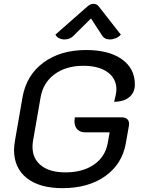

<svg xmlns="http://www.w3.org/2000/svg" viewBox="-20 -969 734 998"><path d="M53 -189Q53 -211 58 -239L97 -463Q117 -578 205.5 -643.5Q294 -709 428 -709Q546 -709 613.5 -661Q681 -613 681 -530Q681 -488 652 -464Q623 -440 573 -440Q585 -483 585 -504Q585 -561 539 -594Q493 -627 413 -627Q323 -627 263.5 -583Q204 -539 191 -463L152 -239Q149 -223 149 -206Q149 -144 194 -108.5Q239 -73 320 -73Q410 -73 468.5 -113.5Q527 -154 540 -225L550 -281H424Q397 -281 382 -296.5Q367 -312 367 -340Q367 -345 369 -359H613Q631 -359 641 -350Q651 -341 651 -325Q651 -319 650 -315L634 -224Q615 -116 527 -53.5Q439 9 305 9Q185 9 119 -43.5Q53 -96 53 -189ZM315 -764Q300 -764 287 -770.5Q274 -777 268 -789L435 -936Q450 -949 466 -949Q483 -949 493 -936L608 -789Q598 -777 582 -770.5Q566 -764 551 -764Q525 -764 513 -781L453 -873L360 -781Q343 -764 315 -764Z"/></svg>

Font: K2D
Style: Italic
Weight: 400
Italic angle: -10°
Designer: Katatrad Aksorn Co.,Ltd.
Foundry: Cadson Demak Co.,Ltd.
Version: Version 1.000; ttfautohint (v1.6)